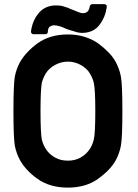

<svg xmlns="http://www.w3.org/2000/svg" viewBox="-20 -880 650 907"><path d="M43.5 -355Q43.5 -418.5 45.2 -458.5Q46.9 -498.5 49.8 -517.1Q57.1 -554.7 74.7 -586.9Q87.4 -609.4 108.4 -632.1Q129.4 -654.8 157.2 -675.3Q216.3 -717.3 300.8 -717.3Q342.3 -717.3 378.4 -706.3Q414.6 -695.3 443.4 -675.3Q471.2 -654.8 492.7 -632.6Q514.2 -610.4 526.9 -586.9Q535.6 -570.3 541.7 -553.2Q547.9 -536.1 551.3 -517.1Q554.7 -498.5 556.4 -458.5Q558.1 -418.5 558.1 -355Q558.1 -291.5 556.4 -251.5Q554.7 -211.4 551.3 -192.9Q547.9 -173.8 541.7 -156.7Q535.6 -139.6 526.9 -123Q500.5 -75.7 442.9 -35.2H443.4Q385.3 6.3 300.8 6.3Q215.3 6.3 157.2 -35.2Q129.4 -54.7 108.4 -77.4Q87.4 -100.1 74.7 -123Q57.1 -155.3 49.8 -192.9Q46.9 -211.4 45.2 -251.5Q43.5 -291.5 43.5 -355ZM171.4 -355Q171.4 -301.8 173.1 -268.1Q174.8 -234.4 177.7 -219.7V-220.2Q185.1 -189.9 203.1 -167Q217.3 -148.4 241.9 -134.8Q266.6 -121.1 300.8 -121.1Q334.5 -121.1 358.9 -134.8Q383.3 -148.4 397.5 -167Q407.2 -179.2 413.3 -192.4Q419.4 -205.6 422.9 -219.7Q430.2 -249 430.2 -355Q430.2 -459.5 422.9 -489.7Q419.4 -503.9 412.8 -517.8Q406.2 -531.7 397.5 -543.5Q390.1 -552.2 380.4 -560.3Q370.6 -568.4 358.4 -574.7Q346.2 -581.1 331.8 -585Q317.4 -588.9 300.8 -588.9Q284.2 -588.9 269.8 -585Q255.4 -581.1 242.9 -574.7Q230.5 -568.4 220.7 -560.3Q210.9 -552.2 203.6 -543.5Q194.3 -531.7 188 -517.8Q181.6 -503.9 177.7 -489.7V-490.2Q174.8 -475.1 173.1 -441.7Q171.4 -408.2 171.4 -355ZM138.2 -718.3Q132.8 -718.3 129.2 -722.4Q125.5 -726.6 126.5 -732.4Q133.8 -786.1 165.5 -820.8H165Q195.8 -854.5 244.6 -854.5Q255.4 -854.5 264.6 -853.3Q273.9 -852.1 282.7 -849.1H282.2Q301.8 -843.8 316.9 -835.9V-836.4Q326.7 -832.5 334.5 -829.1Q342.3 -825.7 349.6 -823.2Q355 -820.8 360.4 -819.3Q365.7 -817.9 372.1 -817.9Q382.8 -817.4 392.1 -824.2Q400.9 -830.6 404.3 -851.1Q405.3 -855 408.7 -857.7Q412.1 -860.4 416 -860.4H472.7Q478 -860.4 481.7 -856.7Q485.4 -853 484.4 -847.2Q478 -799.8 451.2 -764.2Q423.3 -725.6 369.6 -724.6Q348.6 -724.6 330.6 -731.9Q318.8 -734.9 309.6 -737.8Q300.3 -740.7 293 -743.7Q258.8 -760.3 233.9 -760.7Q227.1 -760.7 215.3 -754.4Q206.1 -746.6 206.1 -730.5Q206.1 -725.1 202.9 -721.7Q199.7 -718.3 194.3 -718.3Z"/></svg>

Font: Alte DIN 1451 Mittelschrift
Style: Bold
Weight: 700
Designer: Peter Wiegel
Foundry: Peter Wiegel
Version: Version 1.003